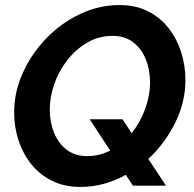

<svg xmlns="http://www.w3.org/2000/svg" viewBox="-20 -735 768 760"><path d="M298 5Q235 5 186.5 -19Q138 -43 104.5 -84.5Q71 -126 53.5 -179Q36 -232 36 -290Q36 -371 70.5 -447Q105 -523 163.5 -583.5Q222 -644 297 -679.5Q372 -715 454 -715Q517 -715 565.5 -690.5Q614 -666 647 -624Q680 -582 697 -528.5Q714 -475 714 -418Q714 -331 673.5 -249Q633 -167 567 -106L637 0H506L478 -43Q437 -20 391.5 -7.5Q346 5 298 5ZM326 -117Q373 -117 416 -139L335 -263H465L501 -208Q535 -250 554.5 -303.5Q574 -357 574 -408Q574 -458 557.5 -499.5Q541 -541 508 -567Q475 -593 426 -593Q371 -593 325.5 -566.5Q280 -540 246.5 -497Q213 -454 195 -402.5Q177 -351 177 -301Q177 -252 193.5 -210.5Q210 -169 243 -143Q276 -117 326 -117Z"/></svg>

Font: Raleway
Style: Bold Italic
Weight: 700
Italic angle: -12°
Designer: Matt McInerney, Pablo Impallari, Rodrigo Fuenzalida
Foundry: Matt McInerney, Pablo Impallari, Rodrigo Fuenzalida
Version: Version 4.101;RELEASE